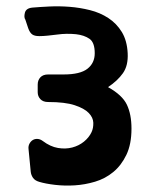

<svg xmlns="http://www.w3.org/2000/svg" viewBox="-20 -576 493 606"><path d="M321 -301Q366 -276 380.5 -245.5Q395 -215 395 -170Q395 -121 379 -87.5Q363 -54 337.5 -33Q312 -12 280 -2.5Q248 7 216 9Q184 11 154 7.5Q124 4 104 -2Q90 -6 84 -15Q78 -24 77 -34L70 -106Q69 -115 73 -122.5Q77 -130 83.5 -134Q90 -138 98.5 -137.5Q107 -137 115 -131Q139 -113 163 -109Q187 -105 208 -110.5Q229 -116 245 -129Q261 -142 269 -159Q275 -172 274.5 -188.5Q274 -205 260 -219.5Q246 -234 215.5 -244Q185 -254 132 -254Q116 -254 107.5 -263Q99 -272 99 -285V-309Q99 -323 107.5 -332Q116 -341 132 -341H181Q233 -341 256 -359Q279 -377 279 -408Q279 -442 262.5 -453.5Q246 -465 220 -468Q190 -471 161 -467Q145 -465 130.5 -463.5Q116 -462 104 -462Q89 -462 81.5 -467.5Q74 -473 69 -487L60 -514Q55 -521 58.5 -535.5Q62 -550 82 -552Q105 -554 136 -555.5Q167 -557 199.5 -554.5Q232 -552 264 -544Q296 -536 322 -519Q348 -502 364.5 -475Q381 -448 383 -408Q385 -369 368 -345Q351 -321 321 -301Z"/></svg>

Font: OpenDyslexic3
Style: Bold
Weight: 700
Designer: Abelardo Gonzalez
Version: Version 1.000;PS 001.001;hotconv 1.0.56